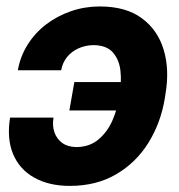

<svg xmlns="http://www.w3.org/2000/svg" viewBox="-20 -575 562 604"><path d="M273.9 -433.1Q248 -432.6 226.3 -422.6Q204.6 -412.6 190.7 -395.3Q176.8 -377.9 172.4 -354H36.1Q43.9 -397.9 67.1 -434.8Q90.3 -471.7 125.2 -498.3Q160.2 -524.9 203.4 -539.8Q246.6 -554.7 293.5 -554.7Q376 -554.7 426 -517.8Q476.1 -481 494.9 -418.5Q513.7 -356 500.5 -278.8L498.5 -265.6Q485.8 -188.5 446.8 -125.7Q407.7 -63 345.2 -26.6Q282.7 9.8 199.7 9.8Q134.3 9.8 87.9 -16.1Q41.5 -42 21.2 -90.3Q1 -138.7 11.7 -205.1H148.4Q144 -180.2 151.1 -159.2Q158.2 -138.2 175.5 -125.5Q192.9 -112.8 220.2 -112.3Q262.2 -112.8 290 -136.5Q317.9 -160.2 333.3 -195.3Q348.6 -230.5 354.5 -265.6L356 -278.8Q362.8 -317.4 358.9 -352.3Q355 -387.2 335.2 -409.9Q315.4 -432.6 273.9 -433.1ZM406.7 -316.9 391.1 -227.5H198.2L213.9 -316.9Z"/></svg>

Font: Inter Tight
Style: Bold Italic
Weight: 700
Italic angle: -9.39999°
Designer: Rasmus Andersson
Foundry: rsms
Version: Version 3.004